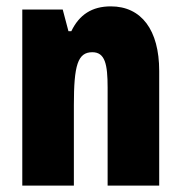

<svg xmlns="http://www.w3.org/2000/svg" viewBox="-20 -583 569 603"><path d="M328 -563C269 -563 229 -537 204 -485H195L177 -553H50V0H212V-253C212 -378 224 -419 270 -419C310 -419 318 -381 318 -308V0H480V-360C480 -489 424 -563 328 -563Z"/></svg>

Font: Noto Sans Gujarati ExtraCondensed Black
Style: Regular
Weight: 900
Width: 2
Designer: Jelle Bosma - Monotype Design Team, Universal Thirst
Foundry: Monotype Imaging Inc.
Version: Version 2.106